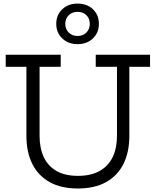

<svg xmlns="http://www.w3.org/2000/svg" viewBox="-20 -1064 888 1094"><path d="M525.5 -752H835V-683.5H717V-290Q717 -197.5 683.5 -130.2Q650 -63 584.8 -26.5Q519.5 10 423.5 10Q328 10 262.8 -26.5Q197.5 -63 164 -130.2Q130.5 -197.5 130.5 -290V-683.5H12.5V-752H326V-683.5H205.5V-290Q205.5 -219.5 229.8 -168.2Q254 -117 302.5 -89.5Q351 -62 424.5 -62Q498 -62 547.5 -89.8Q597 -117.5 621.8 -168.5Q646.5 -219.5 646.5 -290V-683.5H525.5ZM422 -812.5Q368.5 -812.5 334.5 -845.5Q300.5 -878.5 300.5 -928Q300.5 -978.5 334.5 -1011Q368.5 -1043.5 422 -1043.5Q476 -1043.5 509.8 -1011Q543.5 -978.5 543.5 -928Q543.5 -878.5 509.8 -845.5Q476 -812.5 422 -812.5ZM422 -859Q453 -859 472.2 -878.5Q491.5 -898 491.5 -928Q491.5 -958.5 472.2 -977.5Q453 -996.5 422 -996.5Q391.5 -996.5 371.8 -977.5Q352 -958.5 352 -928Q352 -898 371.8 -878.5Q391.5 -859 422 -859Z"/></svg>

Font: Hepta Slab ExtraLight
Style: Regular
Weight: 400
Version: Version 1.102